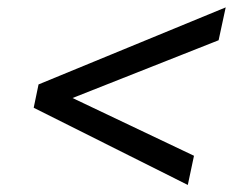

<svg xmlns="http://www.w3.org/2000/svg" viewBox="-20 -514 672 531"><path d="M499.4 -2.5 73.2 -216 86.6 -280.5 604.2 -493.6 584.6 -402.7 180.6 -242.9 516.5 -83.2Z"/></svg>

Font: Atkinson Hyperlegible Mono ExtraLight
Style: Italic
Weight: 200
Italic angle: -12°
Monospace: yes
Designer: Elliott Scott, Megan Eiswerth, Linus Boman, Theodore Petrosky, Letters from Sweden
Foundry: Applied Design Works, Letters from Sweden
Version: Version 2.001